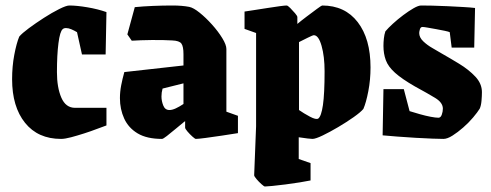

<svg xmlns="http://www.w3.org/2000/svg" viewBox="-20 -493 1785 698"><path d="M202 12Q118 12 71 -46.5Q24 -105 24 -205Q24 -252 32 -294Q40 -336 50 -360Q60 -372 85 -390.5Q110 -409 139.5 -428Q169 -447 195 -460Q221 -473 232 -473Q259 -473 297.5 -466.5Q336 -460 367 -449L364 -295H278L260 -376Q250 -382 239.5 -386.5Q229 -391 220 -391Q212 -391 208 -387Q198 -379 192.5 -336Q187 -293 187 -231Q187 -175 203 -138Q219 -101 253 -101H367V-37Q355 -33 333 -24.5Q311 -16 286 -8Q261 0 238.5 6Q216 12 202 12Z M569 12Q514 12 480.5 -8Q447 -28 431.5 -62Q416 -96 416 -136Q416 -159 420.5 -182.5Q425 -206 432 -231L647 -255V-296Q647 -324 639.5 -334.5Q632 -345 606 -346Q573 -348 531 -347.5Q489 -347 459 -345L443 -368L470 -467Q500 -470 536 -471.5Q572 -473 607 -473Q642 -473 668 -468Q683 -465 705.5 -447Q728 -429 750.5 -404Q773 -379 788 -354.5Q803 -330 803 -315V-87L845 -72V-9Q820 -5 787 0Q754 5 727 8.5Q700 12 692 12Q689 12 679.5 3.5Q670 -5 661.5 -15Q653 -25 653 -29V-53Q637 -40 618.5 -24.5Q600 -9 586.5 1.5Q573 12 569 12ZM567 -142Q567 -126 573.5 -109.5Q580 -93 596 -93Q606 -93 619 -99Q632 -105 647 -115V-190L571 -171Q567 -157 567 -142Z M1151 -473Q1234 -473 1280.5 -412.5Q1327 -352 1327 -248Q1327 -203 1319 -161.5Q1311 -120 1301 -97Q1291 -85 1265.5 -67Q1240 -49 1209.5 -31Q1179 -13 1153 -0.5Q1127 12 1116 12Q1112 12 1098.5 10.5Q1085 9 1066 6V85L1109 100V163Q1095 166 1070 170Q1045 174 1018 177.5Q991 181 970 183Q949 185 943 185Q940 185 930.5 176.5Q921 168 912.5 158Q904 148 904 144L911 -34V-373L869 -388V-451Q882 -453 905 -456.5Q928 -460 953 -464Q978 -468 997 -470.5Q1016 -473 1022 -473Q1026 -473 1035 -464Q1044 -455 1052.5 -445Q1061 -435 1061 -431V-406Q1074 -417 1094.5 -432.5Q1115 -448 1132 -460.5Q1149 -473 1151 -473ZM1121 -365Q1117 -365 1098 -355.5Q1079 -346 1067 -340V-93Q1084 -81 1106.5 -69Q1129 -57 1137 -62Q1148 -70 1154 -111Q1160 -152 1160 -234Q1160 -288 1149 -326.5Q1138 -365 1121 -365Z M1592 12Q1580 12 1552.5 11Q1525 10 1491 8Q1457 6 1424.5 3.5Q1392 1 1371 -1L1374 -169H1448L1469 -89Q1485 -84 1506 -78Q1527 -72 1545.5 -68.5Q1564 -65 1574 -65Q1582 -65 1586 -76Q1590 -87 1590 -98Q1590 -120 1562 -137Q1534 -154 1488 -179Q1441 -206 1416 -228.5Q1391 -251 1382.5 -274.5Q1374 -298 1374 -326Q1374 -339 1375.5 -353Q1377 -367 1381 -379Q1391 -391 1408.5 -407Q1426 -423 1446 -438Q1466 -453 1483.5 -463Q1501 -473 1511 -473Q1525 -473 1551 -472.5Q1577 -472 1607 -470.5Q1637 -469 1664 -467.5Q1691 -466 1707 -464L1704 -320H1622L1615 -376Q1611 -378 1597 -381Q1583 -384 1566 -387Q1549 -390 1535 -392.5Q1521 -395 1516 -395Q1509 -395 1506.5 -386.5Q1504 -378 1504 -373Q1504 -357 1518.5 -343Q1533 -329 1552.5 -318Q1572 -307 1585 -299Q1615 -282 1649.5 -261Q1684 -240 1708 -214.5Q1732 -189 1732 -158Q1732 -145 1730.5 -127Q1729 -109 1724 -98Q1716 -85 1700 -66Q1684 -47 1664 -29.5Q1644 -12 1625 0Q1606 12 1592 12Z"/></svg>

Font: Grenze Gotisch Black
Style: Regular
Weight: 900
Designer: Renata Polastri
Foundry: Omnibus-Type
Version: Version 1.001